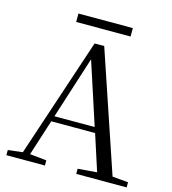

<svg xmlns="http://www.w3.org/2000/svg" viewBox="-125 -976 968 1078"><g transform="rotate(15 359.0 -436.5)"><path d="M197 -824H513V-873H197ZM332 -643 450 -281H216ZM418 0H711V-30L619 -38L384 -734H328L97 -40L12 -30V0H236V-30L139 -40L206 -249H461L529 -39L418 -30Z"/></g></svg>

Font: Noto Serif CJK KR
Style: Regular
Weight: 400
Designer: Ryoko NISHIZUKA 西塚涼子 (kana & ideographs); Frank Grießhammer (Latin, Greek & Cyrillic); Wenlong ZHANG 张文龙 (bopomofo); San
Foundry: Adobe
Version: Version 2.001;hotconv 1.1.0;makeotfexe 2.6.0